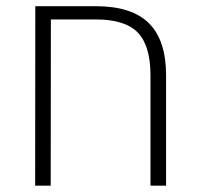

<svg xmlns="http://www.w3.org/2000/svg" viewBox="-20 -588 629 608"><path d="M91.3 0 91.8 -568.4H283.2Q397 -568.4 451.4 -514.6Q505.9 -460.9 505.9 -349.1V0H456.5V-349.1Q456.5 -443.4 416.3 -484.9Q376 -526.4 284.2 -526.4H141.1L140.6 0Z"/></svg>

Font: Heebo ExtraLight
Style: Regular
Weight: 250
Designer: Oded Ezer
Foundry: Ezer Type House
Version: Version 3.100